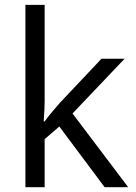

<svg xmlns="http://www.w3.org/2000/svg" viewBox="-20 -780 565 800"><path d="M166 -273.9Q187 -303.7 230 -352.1L402.8 -535.2H499L282.2 -307.1L514.2 0H416L227.1 -252.9L166 -200.2V0H85.9V-759.8H166V-356.9Q166 -330.1 162.1 -273.9Z"/></svg>

Font: f01333215
Style: Regular
Weight: 400
Foundry: Ascender Corporation
Version: Version 1.10